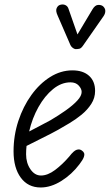

<svg xmlns="http://www.w3.org/2000/svg" viewBox="-20 -821 486 850"><path d="M160 9Q104 9 72 -34.5Q40 -78 40 -151Q40 -221 61.2 -285.5Q82.5 -350 119 -400.5Q155.5 -451 202.2 -480.2Q249 -509.5 300.5 -509.5Q347.5 -509.5 374.2 -485.5Q401 -461.5 401 -418.5Q401 -387 384 -360.8Q367 -334.5 341 -313.2Q315 -292 287.2 -275.5Q259.5 -259 237.5 -246.5Q208 -230 166.8 -209.8Q125.5 -189.5 97.5 -175Q96.5 -166 96 -156.8Q95.5 -147.5 95.5 -138Q95.5 -100 114.5 -72Q133.5 -44 161.5 -44Q191 -44 223.8 -68.5Q256.5 -93 287 -128.5Q306.5 -154 319.8 -158Q333 -162 342.5 -154.5Q349.5 -150 352.2 -143.2Q355 -136.5 350.8 -124.8Q346.5 -113 331.5 -93.5Q298 -49 251.8 -20Q205.5 9 160 9ZM109 -239Q130.5 -250.5 156 -263.5Q181.5 -276.5 204 -289Q239.5 -310 271 -332.2Q302.5 -354.5 322 -375.5Q341.5 -396.5 341.5 -414Q341.5 -428 328.5 -442.2Q315.5 -456.5 292 -456.5Q251.5 -456.5 214.8 -426.5Q178 -396.5 150.2 -347Q122.5 -297.5 109 -239ZM315 -603.5Q310.5 -603.5 303.2 -608.2Q296 -613 292 -621L235 -752.5Q225.5 -773 230.8 -784.8Q236 -796.5 246 -799.5Q259.5 -803.5 270 -798.2Q280.5 -793 284 -780L323 -668.5L389 -779Q400.5 -798.5 414.2 -799.2Q428 -800 436.5 -793Q446.5 -783.5 446.2 -772Q446 -760.5 438.5 -749.5L347.5 -619Q339 -606.5 330.8 -605Q322.5 -603.5 315 -603.5Z"/></svg>

Font: Edu VIC WA NT Hand
Style: Regular
Weight: 400
Designer: Tina and Corey Anderson, Eben Sorkin, Mirko Velimirovic
Foundry: Google for Education
Version: Version 1.000